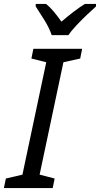

<svg xmlns="http://www.w3.org/2000/svg" viewBox="-40 -964 512 984"><path d="M-20 0 -10 -49 75 -69 197 -645 121 -664 131 -714H381L371 -664L285 -645L163 -69L240 -49L230 0ZM225 -784Q212 -822 187 -862Q162 -902 143 -931V-944H196Q216 -928 236 -904Q256 -880 275 -853Q306 -880 337 -903.5Q368 -927 395 -944H452V-931Q435 -916 407 -889.5Q379 -863 352.5 -835Q326 -807 311 -784Z"/></svg>

Font: Manna Sans
Style: Italic
Weight: 400
Italic angle: -12°
Designer: Monotype Design Team
Foundry: Monotype Imaging Inc.
Version: Version 2.001.1; ttfautohint (v1.8.2)